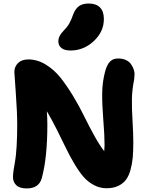

<svg xmlns="http://www.w3.org/2000/svg" viewBox="-20 -1032 841 1083"><path d="M377.9 -747.1Q344.2 -747.1 326.7 -761Q309.1 -774.9 309.1 -798.8Q309.1 -829.1 338.9 -858.9Q358.9 -878.9 370.4 -898.9Q381.8 -918.9 393.1 -951.2Q406.2 -984.9 427 -998.5Q447.8 -1012.2 481 -1012.2Q522 -1012.2 543.9 -990Q565.9 -967.8 565.9 -924.8Q565.9 -853 508.8 -800Q451.7 -747.1 377.9 -747.1ZM130.9 30.8Q90.3 30.8 71.8 12.7Q53.2 -5.4 53.2 -33.2Q53.2 -50.3 56.9 -74.2Q60.5 -98.1 65.2 -123.3Q69.8 -148.4 73.5 -203.1Q77.1 -257.8 77.1 -329.1Q77.1 -397 69.1 -507.8Q61 -618.7 61 -625Q61 -656.2 81.8 -676.5Q102.5 -696.8 140.1 -696.8Q190.9 -696.8 238.3 -667.7Q285.6 -638.7 321 -594.2Q356.4 -549.8 392.3 -490.5Q428.2 -431.2 454.6 -376.7Q481 -322.3 512.2 -266.1Q543.5 -210 567.9 -179.2Q569.8 -198.7 569.8 -213.9Q569.8 -268.6 562.7 -355.5Q555.7 -442.4 556.4 -506.1Q557.1 -569.8 573.2 -629.9Q584 -668.5 601.1 -685.3Q618.2 -702.1 646 -702.1Q669.9 -702.1 688.5 -694.1Q707 -686 716.8 -673.1Q726.6 -660.2 732.9 -644.3Q739.3 -628.4 738.8 -612.8Q738.3 -597.2 736.8 -584Q725.1 -526.4 724.1 -475.1Q723.1 -423.8 727.5 -351.3Q731.9 -278.8 731.9 -229Q731.9 -179.7 728.8 -144Q725.6 -108.4 716.1 -73.7Q706.5 -39.1 690.2 -17.6Q673.8 3.9 646.5 16.8Q619.1 29.8 581.1 29.8Q542.5 29.8 508.8 11.5Q475.1 -6.8 450.4 -35.4Q425.8 -64 398.7 -109.6Q371.6 -155.3 351.3 -198Q331.1 -240.7 300.8 -300.5Q270.5 -360.4 244.1 -404.8Q247.1 -365.7 247.1 -329.1Q247.1 -142.1 215.8 -27.8Q200.2 30.8 130.9 30.8ZM509.8 -92.8Q510.7 -93.3 512.9 -94Q515.1 -94.7 516.1 -95.2Z"/></svg>

Font: Shantell Sans Bouncy
Style: Regular
Weight: 800
Designer: Stephen Nixon, Anya Danilova, Shantell Martin
Foundry: Arrow Type
Version: Version 1.006;[9816181b4]